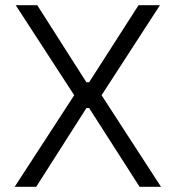

<svg xmlns="http://www.w3.org/2000/svg" viewBox="-20 -720 677 740"><path d="M36.5 0H119.5L313 -303.5H323.5L518 0H600.5L371.5 -353L596.5 -700H514L323.5 -403H313L123.5 -700H40.5L266 -353Z"/></svg>

Font: MCL Standard Light
Style: Regular
Weight: 300
Designer: Květoslav Bartoš
Foundry: Florian Karsten
Version: Version 1.001;Glyphs 3.2.3 (3260)